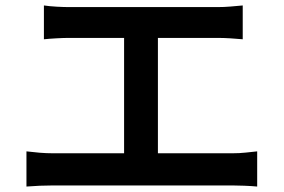

<svg xmlns="http://www.w3.org/2000/svg" viewBox="-20 -710 1040 704"><path d="M141 -690Q161 -687 187.5 -685.5Q214 -684 232 -684H778Q801 -684 825 -686Q849 -688 870 -690V-566Q848 -568 824 -569.5Q800 -571 778 -571H232Q214 -571 187 -569.5Q160 -568 141 -566ZM435 -82V-621H559V-82ZM77 -155Q101 -152 125.5 -150Q150 -148 173 -148H833Q858 -148 881 -150.5Q904 -153 923 -155V-26Q902 -28 875.5 -29Q849 -30 833 -30H173Q151 -30 126.5 -29Q102 -28 77 -26Z"/></svg>

Font: Noto Sans HK SemiBold
Style: Regular
Weight: 600
Version: Version 2.004-H2;hotconv 1.0.118;makeotfexe 2.5.65603